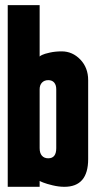

<svg xmlns="http://www.w3.org/2000/svg" viewBox="-20 -720 370 740"><path d="M132.8 -148.9Q132.8 -148.9 132.8 -376Q132.8 -392.1 141.8 -401.6Q150.9 -411.1 166 -411.1Q180.7 -411.1 188.7 -401.9Q196.8 -392.6 196.8 -376Q196.8 -376 196.8 -148.9Q196.8 -109.9 166 -109.9Q150.4 -109.9 141.6 -119.9Q132.8 -129.9 132.8 -148.9ZM132.8 -502Q132.8 -502 132.8 -700.2H9.8V0H132.8V-22.9Q132.8 -22 146.2 -16.6Q159.7 -11.2 183.3 -5.6Q207 0 228 0Q319.8 0 319.8 -106.9Q319.8 -106.9 319.8 -411.1Q319.8 -459 289.6 -490.5Q259.3 -522 217.8 -522Q192.9 -522 171.9 -517.3Q150.9 -512.7 141.8 -508.1Q132.8 -503.4 132.8 -502Z"/></svg>

Font: Quaderni
Style: Regular
Weight: 400
Designer: Romain Laurent, Daphné Lejeune, Alexandre D’Hubert
Foundry: ESAD Valence
Version: Version 1.000;FEAKit 1.0